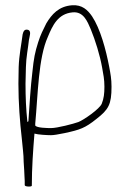

<svg xmlns="http://www.w3.org/2000/svg" viewBox="-20 -584 493 730"><path d="M114 -107V-114C124.4 -225.2 125.6 -363.8 162 -444C179.9 -487 200.1 -531.9 256 -537C297.3 -541.1 312.2 -502.8 325 -473C342.3 -430.7 359.9 -375 368.5 -326C372.8 -301.2 377 -282.9 377 -254.5C377 -228.3 374.8 -209.4 367 -190C359.4 -170.2 298 -127.6 278 -120C259.9 -113.4 197.9 -97 174 -97C161.2 -97 118.8 -97.5 114 -107ZM174 -70C183.3 -70 200.7 -72.7 226 -78C284.6 -90.7 303.3 -97 347 -132C392.6 -167.7 404 -186.3 404 -254.5C404 -283.9 400.1 -304.1 395 -331C382.7 -395.4 361.4 -474.9 330 -522C313.5 -546 292.3 -566.7 254 -564C203 -560.1 176.7 -529.5 156 -495C144.1 -471.2 134.1 -451.9 125 -423C113 -384.9 108.6 -363.9 103 -309C96.7 -258.6 91.3 -175.6 88 -123C86 -121.7 84.7 -120.7 84 -120V-122C78.9 -169.2 77 -215.2 77 -266C77.7 -290.7 78.2 -311.5 78.5 -328.5C79.3 -366.8 86.9 -401.3 90 -432C91.6 -444.5 101.9 -467.8 84.5 -471C71.5 -473.4 68.4 -462.5 66 -453C61.1 -413.4 52.7 -376.1 51 -329C51 -311.7 50.7 -290.7 50 -266C50 -194 55.6 -120.2 63 -56C65.5 -25.3 70 1.8 70 32C70.7 44 71.3 54.3 72 63C72 78.5 74 91.1 74 104V120C74 126.4 101 127 101 122C101 55.8 105.7 -12.1 111 -76C124.3 -72 158.9 -70 174 -70Z"/></svg>

Font: Take Off
Style: Regular, Eh
Weight: 400
Foundry: Cannot Into Space Fonts
Version: Version 0.89